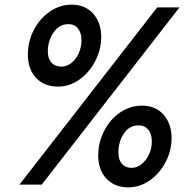

<svg xmlns="http://www.w3.org/2000/svg" viewBox="-20 -795 823 827"><path d="M100 -559Q100 -615 125 -664.5Q150 -714 193.5 -744.5Q237 -775 289 -775Q347 -775 381.5 -736Q416 -697 416 -636Q416 -583 391 -533.5Q366 -484 323 -453Q280 -422 230 -422Q170 -422 135 -460Q100 -498 100 -559ZM160 0H64L657 -763H753ZM331 -622Q331 -653 316 -672Q301 -691 275 -691Q235 -691 210.5 -655Q186 -619 186 -574Q186 -543 201.5 -525.5Q217 -508 245 -508Q267 -508 287 -523.5Q307 -539 319 -565.5Q331 -592 331 -622ZM403 -125Q403 -180 428 -230Q453 -280 496.5 -310Q540 -340 592 -340Q650 -340 684.5 -301Q719 -262 719 -200Q719 -146 693.5 -97Q668 -48 625 -18Q582 12 533 12Q473 12 438 -26Q403 -64 403 -125ZM634 -186Q634 -218 618.5 -236.5Q603 -255 577 -255Q537 -255 513.5 -220Q490 -185 490 -138Q490 -107 505 -89.5Q520 -72 547 -72Q569 -72 589 -87.5Q609 -103 621.5 -129Q634 -155 634 -186Z"/></svg>

Font: Open Sauce One Medium Italic
Style: Regular
Weight: 500
Italic angle: -10°
Designer: Alfredo Marco Pradil
Foundry: Creative Sauce Fz LLC
Version: Version 1.477